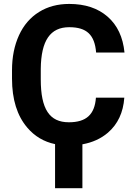

<svg xmlns="http://www.w3.org/2000/svg" viewBox="-20 -741 694 991"><path d="M475.1 -236.8C468.8 -150.4 425.8 -109.9 335.4 -109.9C235.4 -109.9 190.4 -177.7 190.4 -331.5V-385.3C191.9 -532.2 239.7 -600.6 337.4 -600.6C427.2 -600.6 468.8 -561.5 476.1 -469.7H622.6C614.7 -549.3 585.9 -610.8 535.6 -654.8C485.4 -698.7 419.4 -720.7 337.4 -720.7C278.3 -720.7 226.1 -707 181.6 -679.2C136.7 -651.4 102.1 -611.3 78.1 -559.1C54.2 -506.8 42 -446.8 42 -378.4V-335C42 -228 68.4 -143.6 120.6 -82.5C158.2 -38.1 206.1 -9.3 264.2 2.9V230.5H405.3V3.9C457 -5.4 501 -25.4 537.1 -56.2C587.9 -100.1 616.2 -160.2 621.6 -236.8Z"/></svg>

Font: Roboto
Style: Bold
Weight: 700
Designer: Google
Version: Version 2.137; 2017